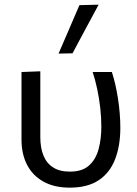

<svg xmlns="http://www.w3.org/2000/svg" viewBox="-20 -812 601 842"><path d="M285.8 10.9Q217.5 10.9 170.2 -15.7Q122.8 -42.3 98.5 -89.6Q74.3 -136.9 74.3 -199.4Q74.3 -224 74.3 -243Q74.3 -262 74.3 -279.9Q74.3 -342.1 74.3 -392.7Q74.3 -443.2 74.3 -496.2L156.8 -499.3Q156.8 -410.9 156.8 -336.3Q156.8 -261.7 156.8 -210.1Q156.8 -164.8 170.1 -131Q183.3 -97.2 212.1 -78.3Q240.8 -59.4 286.5 -59.4Q340.9 -59.4 370.7 -86.5Q400.5 -113.5 412.4 -158.2Q424.4 -202.9 424.4 -255.9Q424.4 -296.2 419.7 -338.6Q414.9 -381 406.3 -421.5Q397.7 -462 386.3 -496.2H470.6Q479.1 -469.9 485.9 -440.3Q492.6 -410.6 497.5 -379.1Q502.4 -347.6 505 -315.4Q507.7 -283.2 507.7 -251.6Q507.7 -173.2 484.9 -114.1Q462.2 -54.9 413.4 -22Q364.5 10.9 285.8 10.9ZM236.8 -577Q259.8 -630.3 282.8 -683.6Q305.7 -736.9 328.3 -789.4L412.5 -791.5Q393 -755.5 373.9 -719.8Q354.7 -684.1 335.8 -648.9Q316.9 -613.7 298.1 -578.2Z"/></svg>

Font: Commissioner Thin
Style: Regular
Weight: 100
Designer: Kostas Bartsokas
Foundry: Kostas Bartsokas
Version: Version 1.001;gftools[0.9.23]